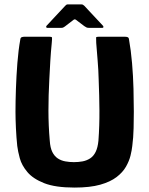

<svg xmlns="http://www.w3.org/2000/svg" viewBox="-20 -839 675 868"><path d="M317 9Q230 9 179.5 -11Q129 -31 103.5 -61.5Q78 -92 69.5 -123.5Q61 -155 58 -179Q54 -217 52 -259.5Q50 -302 50 -334Q50 -380 52 -437.5Q54 -495 58.5 -553.5Q63 -612 72 -662Q73 -669 78.5 -671Q84 -673 92 -673Q120 -673 147.5 -673Q175 -673 203 -673Q214 -673 215 -669.5Q216 -666 214 -645Q210 -605 207.5 -564Q205 -523 203 -481Q199 -407 199 -339Q199 -271 205 -203Q207 -171 216.5 -152Q226 -133 241 -123Q256 -113 275 -109.5Q294 -106 314 -106Q335 -106 353.5 -109.5Q372 -113 387.5 -123Q403 -133 412.5 -152.5Q422 -172 425 -203Q430 -271 429.5 -339Q429 -407 426 -481Q425 -523 421.5 -564Q418 -605 415 -645Q414 -666 414.5 -669.5Q415 -673 427 -673Q456 -673 485 -673Q514 -673 543 -673Q552 -673 557 -671Q562 -669 563 -662Q572 -612 577 -553.5Q582 -495 583.5 -437.5Q585 -380 585 -334Q585 -302 584 -259.5Q583 -217 578 -179Q576 -160 570 -135.5Q564 -111 549.5 -85.5Q535 -60 507 -38.5Q479 -17 433 -4Q387 9 317 9ZM194 -713Q190 -713 189 -716Q188 -719 190 -722L274 -812Q280 -819 285 -819H349Q355 -819 361 -813L446 -722Q448 -719 447.5 -716Q447 -713 442 -713H383Q375 -713 371 -715Q367 -717 361 -721L324 -749Q318 -754 312 -749L273 -719Q269 -716 265.5 -714.5Q262 -713 256 -713Z"/></svg>

Font: Glory Thin ExtraBold
Style: Regular
Weight: 800
Version: Version 1.011